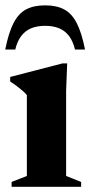

<svg xmlns="http://www.w3.org/2000/svg" viewBox="-20 -716 346 736"><path d="M237.5 -473 233.5 -368.5V-41.5L291 -18.5V0H24.5V-18.5L83 -41.5V-351.5Q76 -360 66.5 -368.2Q57 -376.5 45 -385.5Q33 -394.5 19 -403.5V-421L219.5 -473ZM153 -617Q122 -617 99.2 -607.5Q76.5 -598 61.2 -577.8Q46 -557.5 38.5 -526H0Q13 -591 32 -627.8Q51 -664.5 80.2 -680Q109.5 -695.5 153 -695.5Q196.5 -695.5 225.8 -680Q255 -664.5 274 -627.8Q293 -591 306 -526H267.5Q260 -557.5 244.8 -577.8Q229.5 -598 206.8 -607.5Q184 -617 153 -617Z"/></svg>

Font: Newsreader 36pt
Style: Bold
Weight: 700
Designer: Hugues Gentile
Foundry: Production Type
Version: Version 1.003